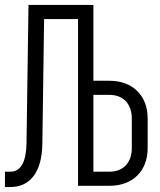

<svg xmlns="http://www.w3.org/2000/svg" viewBox="-25 -750 645 775"><path d="M-5 5H16C98 5 145 -57 146 -172L153 -673H290V0H417C511 0 571 -60 571 -152V-272C571 -364 511 -424 417 -424H352V-730H90L82 -172C81 -97 59 -57 17 -57H-5ZM352 -57V-367H417C473 -367 507 -330 507 -272V-152C507 -94 473 -57 417 -57Z"/></svg>

Font: JetBrains Mono ExtraLight
Style: Regular
Weight: 240
Monospace: yes
Designer: Philipp Nurullin, Konstantin Bulenkov
Foundry: JetBrains
Version: Version 2.305